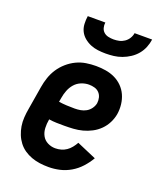

<svg xmlns="http://www.w3.org/2000/svg" viewBox="-138 -829 777 925"><g transform="rotate(20 250.0 -366.0)"><path d="M221 8Q198 8 176 5Q154 2 133.5 -5.5Q113 -13 95.5 -25Q78 -37 65 -54Q52 -71 44 -91Q36 -111 32.5 -132.5Q29 -154 30.5 -177Q32 -200 36 -222L56 -342Q60 -367 68.5 -392Q77 -417 91.5 -439Q106 -461 126.5 -479Q147 -497 171 -508.5Q195 -520 220.5 -524Q246 -528 271 -528Q296 -528 321 -524Q346 -520 368 -509.5Q390 -499 407 -482Q424 -465 434 -443Q444 -421 447 -395.5Q450 -370 446 -345Q442 -322 431 -300Q420 -278 402.5 -260.5Q385 -243 363 -231.5Q341 -220 318 -214Q295 -208 271.5 -206.5Q248 -205 225 -205Q205 -205 185.5 -205.5Q166 -206 146 -209V-207Q142 -185 143 -163.5Q144 -142 153.5 -124.5Q163 -107 181.5 -97.5Q200 -88 221 -88Q236 -88 250.5 -92Q265 -96 277.5 -104.5Q290 -113 300 -125.5Q310 -138 317 -151L417 -108Q402 -82 381 -59Q360 -36 333.5 -20.5Q307 -5 278.5 1.5Q250 8 221 8ZM244 -300Q258 -300 273 -302.5Q288 -305 301.5 -312.5Q315 -320 324.5 -333Q334 -346 337 -361Q339 -376 335.5 -390Q332 -404 322.5 -414Q313 -424 299 -428Q285 -432 270 -432Q250 -432 230.5 -424Q211 -416 197.5 -400.5Q184 -385 176.5 -365.5Q169 -346 166 -327L162 -305Q162 -305 162 -305Q162 -305 162 -305Q182 -302 202.5 -301Q223 -300 244 -300ZM293 -600Q273 -600 253 -602.5Q233 -605 215 -612.5Q197 -620 182 -632.5Q167 -645 158.5 -662Q150 -679 149 -699.5Q148 -720 151 -740H241Q239 -726 242.5 -713Q246 -700 255.5 -691.5Q265 -683 278.5 -680Q292 -677 306 -677Q320 -677 334 -680Q348 -683 360.5 -691.5Q373 -700 381 -713Q389 -726 391 -740H481Q478 -719 470 -699Q462 -679 448 -662Q434 -645 415 -632.5Q396 -620 375.5 -612.5Q355 -605 334.5 -602.5Q314 -600 293 -600Z"/></g></svg>

Font: Iosevka Gothic
Style: Bold Italic
Weight: 700
Italic angle: -9°
Monospace: yes
Designer: Belleve Invis
Foundry: Belleve Invis
Version: Version 15.5.1; ttfautohint (v1.8.4)